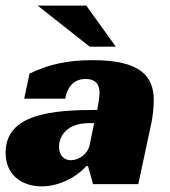

<svg xmlns="http://www.w3.org/2000/svg" viewBox="-33 -655 605 683"><path d="M53 -304H199C206 -342 226 -374 272 -374C312 -374 321 -349 321 -325C321 -307 315 -277 313 -264C155 -264 -13 -251 -13 -112C-13 -27 51 8 115 8C170 8 232 -18 274 -64H280L298 0H459L506 -220C510 -240 514 -273 514 -298C514 -385 466 -441 296 -441C208 -441 139 -426 72 -393ZM286 -140C280 -107 247 -85 219 -85C196 -85 177 -101 177 -133C177 -173 207 -217 284 -217H302ZM286 -489H379L274 -635H101Z"/></svg>

Font: Racing Sans One
Style: Regular
Weight: 400
Designer: Pablo Impallari, Rodrigo Fuenzalida
Foundry: Pablo Impallari, Rodrigo Fuenzalida
Version: Version 1.001